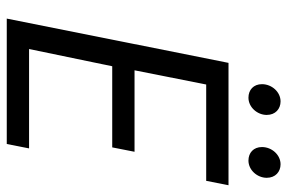

<svg xmlns="http://www.w3.org/2000/svg" viewBox="-161 -689 850 568"><g transform="rotate(90 264.0 -405.0)"><path d="M229 -755C229 -730 246 -715 269 -715C297 -715 320 -741 320 -769C320 -795 302 -810 280 -810C252 -810 229 -784 229 -755ZM415 -755C415 -730 432 -715 455 -715C483 -715 506 -741 506 -769C506 -795 488 -810 466 -810C438 -810 415 -784 415 -755ZM166 -656 35 0H406L419 -66H125L176 -312H416L429 -378H188L230 -590H515L528 -656Z"/></g></svg>

Font: Cambridge Sans Italic
Style: Regular
Weight: 400
Italic angle: -11°
Version: Version 2.000;PS 002.000;hotconv 1.0.88;makeotf.lib2.5.64775